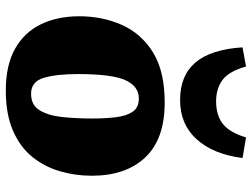

<svg xmlns="http://www.w3.org/2000/svg" viewBox="-123 -728 867 661"><g transform="rotate(90 310.5 -397.5)"><path d="M292 16Q204 16 147.5 -16Q91 -48 63.5 -105Q36 -162 36 -237Q36 -316 65.5 -383Q95 -450 160 -490.5Q225 -531 333 -531Q459 -531 522 -464Q585 -397 585 -280Q585 -223 569.5 -170Q554 -117 520 -75Q486 -33 429.5 -8.5Q373 16 292 16ZM303 -71Q342 -71 360 -101Q378 -131 383 -179Q388 -227 388 -281Q388 -327 383.5 -363.5Q379 -400 364.5 -421Q350 -442 319 -442Q277 -442 256 -395.5Q235 -349 235 -233Q235 -158 248 -114.5Q261 -71 303 -71ZM324 -584Q240 -584 195 -637Q150 -690 143 -799L209 -811Q226 -751 256 -729.5Q286 -708 328 -708Q378 -708 407.5 -732Q437 -756 453 -811L524 -799Q511 -698 459.5 -641Q408 -584 324 -584Z"/></g></svg>

Font: Literata 12pt ExtraBold
Style: Italic
Weight: 800
Italic angle: -2°
Designer: Latin by Veronika Burian and Jose Scaglione. Greek by Irene Vlachou. Cyrillic by Vera Evstafieva
Foundry: TypeTogether
Version: Version 3.002